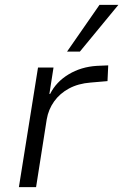

<svg xmlns="http://www.w3.org/2000/svg" viewBox="-20 -773 509 793"><path d="M58 0 137 -494H201L184 -385H187Q212 -435 263.5 -466Q315 -497 380 -501L427 -503L424 -438L354 -432Q303 -428 265 -407.5Q227 -387 203.5 -354Q180 -321 173 -280L129 0ZM257 -560 391 -753H469L310 -560Z"/></svg>

Font: Nunito Sans 7pt Light
Style: Italic
Weight: 300
Italic angle: -9°
Designer: Vernon Adams
Foundry: Vernon Adams
Version: Version 3.101;gftools[0.9.27]